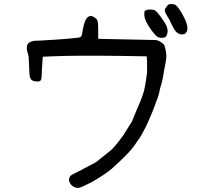

<svg xmlns="http://www.w3.org/2000/svg" viewBox="-20 -771 1040 944"><path d="M811.5 -750Q818.4 -752 822.3 -751Q826.2 -750 833 -750Q848.6 -750 874 -706.1Q907.2 -648.4 900.4 -622.1Q895.5 -602.5 876 -601.6Q860.4 -601.6 848.6 -612.3Q836.9 -623 824.2 -650.4Q812.5 -677.7 800.8 -694.3Q790 -711.9 790 -719.7Q790 -726.6 797.9 -737.3Q805.7 -748 811.5 -750ZM698.2 -720.7Q706.1 -724.6 721.7 -724.1Q737.3 -723.6 745.1 -717.8Q751 -713.9 767.1 -692.4Q783.2 -670.9 793 -654.3Q808.6 -627.9 802.7 -606.4Q799.8 -594.7 793.9 -589.8Q788.1 -585 776.4 -585Q761.7 -585 752.4 -591.3Q743.2 -597.7 725.6 -621.1Q688.5 -670.9 689.5 -700.2Q689.5 -711.9 690.4 -714.4Q691.4 -716.8 698.2 -720.7ZM414.1 -688.5Q421.9 -693.4 427.7 -692.9Q433.6 -692.4 444.3 -685.5Q456.1 -678.7 459.5 -668Q462.9 -657.2 462.9 -621.1V-580.1L605.5 -577.1L746.1 -574.2L757.8 -571.3Q777.3 -562.5 788.1 -548.8Q797.9 -516.6 797.9 -496.1Q797.9 -474.6 787.1 -426.8Q780.3 -376 766.6 -335Q760.7 -298.8 748 -271.5Q732.4 -225.6 721.7 -203.1Q699.2 -149.4 688.5 -131.8Q675.8 -104.5 653.3 -74.2Q630.9 -38.1 594.7 -2.9Q564.5 27.3 528.3 59.6Q497.1 85.9 433.6 123Q415 131.8 402.8 138.2Q390.6 144.5 377.9 149.4Q363.3 155.3 352.5 151.4Q329.1 144.5 321.3 123Q314.5 109.4 326.2 93.8Q332 87.9 363.3 73.2Q388.7 60.5 452.1 26.4Q499 -11.7 521 -28.8Q543 -45.9 585.9 -105.5L628.9 -173.8Q652.3 -232.4 668 -267.6Q679.7 -295.9 688.5 -325.2Q696.3 -360.4 703.1 -414.1Q703.1 -449.2 703.1 -469.7L701.2 -494.1L571.3 -496.1Q349.6 -499 235.4 -494.1L190.4 -492.2L186.5 -436.5Q185.5 -387.7 182.1 -378.9Q178.7 -370.1 162.1 -370.1Q133.8 -371.1 127.9 -389.6Q124 -399.4 123 -447.3Q122.1 -495.1 117.2 -507.8Q112.3 -521.5 112.3 -526.4Q110.4 -543 116.2 -554.2Q122.1 -565.4 147.5 -570.3Q163.1 -570.3 247.1 -575.7Q331.1 -581.1 356.4 -585Q375 -585.9 379.4 -592.3Q383.8 -598.6 387.7 -628.9Q396.5 -676.8 414.1 -688.5Z"/></svg>

Font: JasonHandwriting4
Style: Regular
Weight: 400
Version: Version 1.01.21